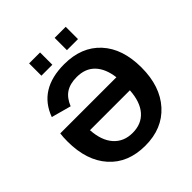

<svg xmlns="http://www.w3.org/2000/svg" viewBox="-227 -1012 1181 1181"><g transform="rotate(-45 363.0 -422.0)"><path d="M361.8 -101.1Q439.9 -101.1 484.6 -152.1Q529.3 -203.1 535.2 -298.8H188Q193.8 -204.1 239.7 -152.6Q285.6 -101.1 361.8 -101.1ZM208 -486.8 79.1 -522Q143.6 -698.2 362.8 -698.2Q513.2 -698.2 599.1 -605Q685.1 -511.7 685.1 -347.2Q685.1 -183.6 597.7 -86.9Q510.3 9.8 361.8 9.8Q211.9 9.8 126.5 -85.7Q41 -181.2 41 -347.2Q41 -387.2 44.9 -414.1H533.2Q522.9 -497.1 479.7 -542.5Q436.5 -587.9 361.8 -587.9Q302.7 -587.9 265.9 -563.5Q229 -539.1 208 -486.8ZM532.2 -747.1H436V-854H532.2ZM309.1 -747.1H213.9V-854H309.1Z"/></g></svg>

Font: Libra Sans Modern
Style: Bold
Weight: 700
Foundry: Stefan Peev, Context Ltd
Version: Version 1.000